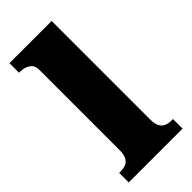

<svg xmlns="http://www.w3.org/2000/svg" viewBox="-241 -812 865 865"><g transform="rotate(-45 191.5 -380.0)"><path d="M20 0V-61H31Q50 -61 64 -67.5Q78 -74 86 -89.5Q94 -105 94 -131V-643Q94 -668 81.5 -679.5Q69 -691 54 -695Q39 -699 31 -699H20V-760H289V-131Q289 -105 297 -89.5Q305 -74 319.5 -67.5Q334 -61 352 -61H363V0Z"/></g></svg>

Font: Noto Serif Gujarati Black
Style: Regular
Weight: 900
Version: Version 2.102